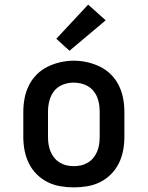

<svg xmlns="http://www.w3.org/2000/svg" viewBox="-20 -804 640 832"><path d="M300 8Q271 8 241.5 3Q212 -2 186 -15Q160 -28 139 -49Q118 -70 105 -96.5Q92 -123 86.5 -152Q81 -181 81 -210V-320Q81 -349 86.5 -378Q92 -407 105 -433.5Q118 -460 139 -481Q160 -502 186.5 -515Q213 -528 242 -534.5Q271 -541 300 -541Q329 -541 358 -534.5Q387 -528 413.5 -515Q440 -502 461 -481Q482 -460 495 -433.5Q508 -407 513.5 -378Q519 -349 519 -320V-210Q519 -181 513.5 -152Q508 -123 495 -96.5Q482 -70 461 -49Q440 -28 414 -15Q388 -2 358.5 3Q329 8 300 8ZM300 -84Q316 -84 331.5 -87.5Q347 -91 361 -99.5Q375 -108 385 -120.5Q395 -133 401 -147.5Q407 -162 409.5 -178Q412 -194 412 -210V-320Q412 -336 409.5 -352Q407 -368 401 -383Q395 -398 384.5 -410.5Q374 -423 360 -431Q346 -439 330 -442.5Q314 -446 298 -446Q275 -446 252 -437Q229 -428 214.5 -409.5Q200 -391 194 -367.5Q188 -344 188 -320V-210Q188 -194 190.5 -178Q193 -162 199 -147.5Q205 -133 215 -120.5Q225 -108 239 -99.5Q253 -91 268.5 -87.5Q284 -84 300 -84ZM281 -584 224 -636 362 -784 438 -716Z"/></svg>

Font: Iosevka Slab Semibold Extended
Style: Regular
Weight: 600
Width: 7
Monospace: yes
Designer: Belleve Invis
Foundry: Belleve Invis
Version: Version 11.1.0; ttfautohint (v1.8.3)